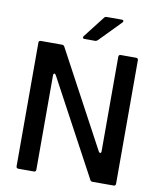

<svg xmlns="http://www.w3.org/2000/svg" viewBox="-102 -1049 944 1129"><g transform="rotate(10 370.5 -484.5)"><path d="M86 0Q73 0 73 -13V-750Q73 -763 86 -763H211Q223 -763 227 -754L534 -182Q538 -175 543 -175Q550 -175 550 -186V-750Q550 -763 563 -763H654Q667 -763 667 -750V-13Q667 0 654 0H529Q518 0 514 -9L207 -580Q202 -588 198 -588Q195 -588 193 -584.5Q191 -581 191 -576V-13Q191 0 178 0ZM337 -819Q326 -819 326 -827Q326 -831 329 -835L427 -961Q432 -969 443 -969H532Q543 -969 543 -962Q543 -957 539 -953L415 -826Q408 -819 399 -819Z"/></g></svg>

Font: Open Sauce Two Medium
Style: Regular
Weight: 500
Designer: Alfredo Marco Pradil
Foundry: Creative Sauce Fz LLC
Version: Version 1.477